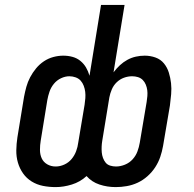

<svg xmlns="http://www.w3.org/2000/svg" viewBox="-20 -755 790 783"><path d="M207 8Q180 8 155 3Q130 -2 109 -15Q88 -28 74 -48Q60 -68 53 -92Q46 -116 46.5 -142.5Q47 -169 51 -195L78 -360Q82 -381 87.5 -401Q93 -421 103 -440Q113 -459 127 -476Q141 -493 159 -505Q177 -517 197.5 -522.5Q218 -528 238 -528Q258 -528 276 -523Q294 -518 308 -506.5Q322 -495 331 -479.5Q340 -464 345 -446L392 -735H488L443 -460Q455 -476 469 -489Q483 -502 499.5 -511Q516 -520 534 -524Q552 -528 570 -528Q593 -528 614 -520.5Q635 -513 648.5 -496.5Q662 -480 668.5 -459Q675 -438 677.5 -416Q680 -394 678 -371Q676 -348 673 -325L645 -160Q641 -137 633.5 -115Q626 -93 613 -73Q600 -53 581.5 -36.5Q563 -20 541.5 -10Q520 0 497 4Q474 8 452 8Q417 8 385.5 -2.5Q354 -13 333 -37Q307 -13 273 -2.5Q239 8 207 8ZM453 -76Q471 -76 489.5 -83.5Q508 -91 521 -105.5Q534 -120 540.5 -137.5Q547 -155 550 -173L578 -339Q580 -351 581 -363.5Q582 -376 580.5 -387.5Q579 -399 574.5 -410Q570 -421 562 -429Q554 -437 542.5 -440.5Q531 -444 519 -444Q502 -444 485.5 -438Q469 -432 456 -419.5Q443 -407 436 -390.5Q429 -374 426 -358L397 -181Q395 -169 394.5 -157Q394 -145 395 -133.5Q396 -122 400 -111Q404 -100 411 -91.5Q418 -83 429.5 -79.5Q441 -76 453 -76ZM207 -76Q225 -76 242.5 -84Q260 -92 272 -106.5Q284 -121 290.5 -138.5Q297 -156 299 -173L325 -328Q327 -341 328 -354.5Q329 -368 327.5 -380.5Q326 -393 321.5 -405Q317 -417 309 -426Q301 -435 288.5 -439.5Q276 -444 263 -444Q246 -444 229 -436Q212 -428 200 -413.5Q188 -399 182 -381.5Q176 -364 173 -347L146 -181Q143 -163 143 -144Q143 -125 150 -109.5Q157 -94 172.5 -85Q188 -76 207 -76Z"/></svg>

Font: Iosevka Custom Medium
Style: Italic
Weight: 500
Italic angle: -9°
Designer: Belleve Invis
Foundry: Belleve Invis
Version: Version 27.0.1